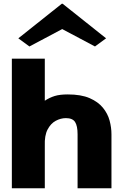

<svg xmlns="http://www.w3.org/2000/svg" viewBox="-20 -1017 672 1037"><path d="M44 0V-700H222V-473Q248 -490 275.5 -498.5Q303 -507 346 -507Q418 -507 464 -487Q510 -467 536 -435Q562 -403 572 -365.5Q582 -328 582 -292V0H399V-292Q399 -337 385.5 -358Q372 -379 336 -379Q308 -379 281 -364.5Q254 -350 237 -317.5Q220 -285 222 -230V0ZM139 -766 79 -810 314 -997H318L553 -810L493 -766L316 -860Z"/></svg>

Font: Panamera Black
Style: Regular
Weight: 900
Designer: Bastien Sozeau
Foundry: NBR — Bastien Sozeau
Version: Version 3.002; ttfautohint (v1.8.4.7-5d5b);gftools[0.9.33]